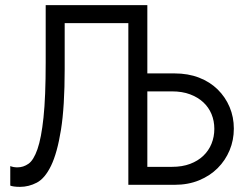

<svg xmlns="http://www.w3.org/2000/svg" viewBox="-20 -720 966 748"><path d="M58 8Q44 8 34 6.5Q24 5 20 3V-73Q32 -68 48 -68Q71 -68 91 -82Q111 -96 126 -139Q141 -182 149.5 -262.5Q158 -343 158 -476V-700H554V-434H660Q713 -434 755.5 -417.5Q798 -401 828 -371.5Q858 -342 874.5 -303Q891 -264 891 -219Q891 -174 874.5 -134.5Q858 -95 828 -65Q798 -35 755.5 -17.5Q713 0 660 0H480V-630H232V-451Q232 -304 217.5 -214Q203 -124 179 -74.5Q155 -25 123.5 -8.5Q92 8 58 8ZM650 -70Q690 -70 720.5 -81.5Q751 -93 772 -113Q793 -133 804 -160Q815 -187 815 -218Q815 -249 804 -275.5Q793 -302 772 -321.5Q751 -341 720.5 -352.5Q690 -364 650 -364H554V-70Z"/></svg>

Font: Tilda Sans
Style: Regular
Weight: 400
Designer: ParaType Ltd
Foundry: ParaType Ltd
Version: Version 1.009